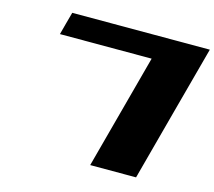

<svg xmlns="http://www.w3.org/2000/svg" viewBox="-106 -755 1129 1011"><g transform="rotate(15 458.5 -250.0)"><path d="M466.3 125H716.3Q749.5 0 816.7 -250Q883.8 -500 917.5 -625H167.5Q161.6 -604 150.4 -562.3Q139.2 -520.5 133.8 -500H633.8Q606 -395.5 550 -187.3Q494.1 21 466.3 125Z"/></g></svg>

Font: Faithful 32x
Style: BoldOblique
Weight: 400
Foundry: Faithful Resource Pack
Version: Version 1.0; January 27, 2023